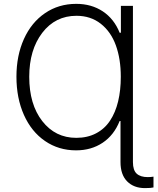

<svg xmlns="http://www.w3.org/2000/svg" viewBox="-20 -757 809 981"><path d="M659.2 -727.1V71.3Q659.2 112.8 678.5 130.4Q697.8 147.9 734.9 147.9Q750.5 147.9 764.2 145.5V200.7Q752 204.1 720.7 204.1Q663.6 204.1 629.6 169.7Q595.7 135.3 595.7 71.3V-138.7H591.3Q562.5 -66.4 504.4 -27.6Q446.3 11.2 368.7 11.2Q279.8 11.2 210.2 -36.4Q140.6 -84 102.3 -169.7Q64 -255.4 64 -365.2Q64 -473.1 102.3 -557.9Q140.6 -642.6 210.2 -689.9Q279.8 -737.3 369.6 -737.3Q447.3 -737.3 505.1 -699Q563 -660.6 591.3 -589.8H597.7V-727.1ZM369.6 -52.7Q426.8 -52.7 470.7 -75.7Q514.6 -98.6 542.2 -140.4Q569.8 -182.1 583.5 -238.8Q597.2 -295.4 597.2 -364.7Q597.2 -455.6 572 -525.1Q546.9 -594.7 495.1 -635.5Q443.4 -676.3 370.6 -676.3Q262.7 -676.3 196 -589.4Q129.4 -502.4 129.4 -364.7Q129.4 -223.6 196 -138.2Q262.7 -52.7 369.6 -52.7Z"/></svg>

Font: Interop Light
Style: Regular
Weight: 300
Designer: Rasmus Andersson, Google, Jang Haemin
Foundry: jhaemin
Version: Version 1.007